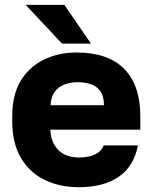

<svg xmlns="http://www.w3.org/2000/svg" viewBox="-20 -760 630 793"><path d="M305 13.2Q227.5 13.2 165.2 -16.6Q103 -46.3 66.7 -107.2Q30.5 -168 30.5 -260V-280Q30.5 -368 65.2 -425.7Q100 -483.5 160.7 -513.3Q221.3 -543.2 295 -543.2Q426.3 -543.2 492.9 -475.5Q559.5 -407.8 559.5 -280.5V-224.5H187.8Q189.8 -184.5 206.3 -158.5Q222.7 -132.5 248.8 -121Q274.8 -109.5 305 -109.5Q348.8 -109.5 374.5 -123.2Q400.2 -136.8 408.2 -159.5H549.5Q533.5 -73.3 470.7 -30.1Q407.8 13.2 305 13.2ZM300 -420.5Q271.7 -420.5 246.7 -411.1Q221.7 -401.7 206.3 -381.3Q190.8 -361 188.8 -325.5H409.3Q409.3 -363 394.2 -383.7Q379.2 -404.5 354.7 -412.5Q330.2 -420.5 300 -420.5ZM236 -580 86 -740H245.7L355.7 -580Z"/></svg>

Font: Golos Text
Style: Regular
Weight: 400
Designer: A.Korolkova, Vitaly Kuzmin
Foundry: ParaType Ltd
Version: Version 2.004